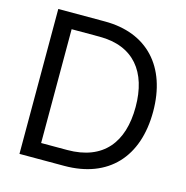

<svg xmlns="http://www.w3.org/2000/svg" viewBox="-107 -829 903 931"><g transform="rotate(15 344.5 -364.0)"><path d="M296.9 0C518.6 0 645.5 -137.7 645.5 -365.2C645.5 -590.8 518.6 -727.5 306.6 -727.5H72.3V0ZM160.2 -78.1V-649.4H300.8C471.7 -649.4 557.6 -541 557.6 -365.2C557.6 -187.5 471.7 -78.1 291 -78.1Z"/></g></svg>

Font: Raveo Display Display
Style: Regular
Weight: 400
Designer: Jakub Foglar, Rasmus Andersson (Inter)
Foundry: Jakubfoglar.com
Version: Version 1.100;Glyphs 3.2.3 (3260)